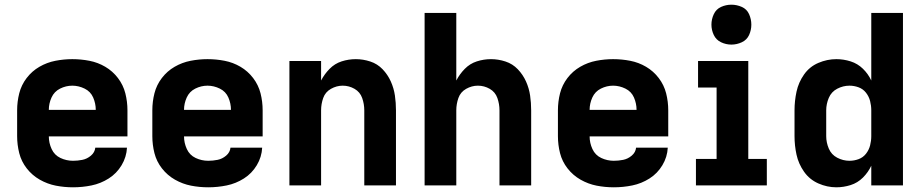

<svg xmlns="http://www.w3.org/2000/svg" viewBox="-20 -790 3928 818"><path d="M291 8Q331 8 370 0Q409 -8 443 -29.5Q477 -51 498 -86Q519 -121 521 -161H386Q384 -141 367.5 -127Q351 -113 331 -109Q311 -105 291 -105Q263 -105 237.5 -117Q212 -129 200 -155Q188 -181 188 -209H523V-320Q523 -357 514 -392.5Q505 -428 482.5 -457.5Q460 -487 428.5 -505.5Q397 -524 361 -531Q325 -538 288 -538Q252 -538 216 -531Q180 -524 148 -505.5Q116 -487 93.5 -457.5Q71 -428 62 -392.5Q53 -357 53 -320V-210Q53 -173 62 -137.5Q71 -102 94 -72.5Q117 -43 149.5 -24.5Q182 -6 218 1Q254 8 291 8ZM388 -322H188Q188 -349 199.5 -374.5Q211 -400 236 -412.5Q261 -425 288 -425Q315 -425 340.5 -412.5Q366 -400 377 -374.5Q388 -349 388 -322Z M867 8Q907 8 946 0Q985 -8 1019 -29.5Q1053 -51 1074 -86Q1095 -121 1097 -161H962Q960 -141 943.5 -127Q927 -113 907 -109Q887 -105 867 -105Q839 -105 813.5 -117Q788 -129 776 -155Q764 -181 764 -209H1099V-320Q1099 -357 1090 -392.5Q1081 -428 1058.5 -457.5Q1036 -487 1004.5 -505.5Q973 -524 937 -531Q901 -538 864 -538Q828 -538 792 -531Q756 -524 724 -505.5Q692 -487 669.5 -457.5Q647 -428 638 -392.5Q629 -357 629 -320V-210Q629 -173 638 -137.5Q647 -102 670 -72.5Q693 -43 725.5 -24.5Q758 -6 794 1Q830 8 867 8ZM964 -322H764Q764 -349 775.5 -374.5Q787 -400 812 -412.5Q837 -425 864 -425Q891 -425 916.5 -412.5Q942 -400 953 -374.5Q964 -349 964 -322Z M1213 0H1348V-320Q1348 -347 1357 -372.5Q1366 -398 1390 -411.5Q1414 -425 1440 -425Q1467 -425 1490.5 -411.5Q1514 -398 1523 -372.5Q1532 -347 1532 -320V0H1667V-320Q1667 -352 1662.5 -383Q1658 -414 1645 -443Q1632 -472 1610 -495Q1588 -518 1557.5 -528Q1527 -538 1496 -538Q1465 -538 1435.5 -528.5Q1406 -519 1384 -496.5Q1362 -474 1348 -447V-530H1213Z M1789 0H1924V-320Q1924 -347 1933 -372.5Q1942 -398 1966 -411.5Q1990 -425 2016 -425Q2043 -425 2066.5 -411.5Q2090 -398 2099 -372.5Q2108 -347 2108 -320V0H2243V-320Q2243 -352 2238.5 -383Q2234 -414 2221 -443Q2208 -472 2186 -495Q2164 -518 2133.5 -528Q2103 -538 2072 -538Q2041 -538 2011.5 -528.5Q1982 -519 1960 -496.5Q1938 -474 1924 -447V-735H1789Z M2595 8Q2635 8 2674 0Q2713 -8 2747 -29.5Q2781 -51 2802 -86Q2823 -121 2825 -161H2690Q2688 -141 2671.5 -127Q2655 -113 2635 -109Q2615 -105 2595 -105Q2567 -105 2541.5 -117Q2516 -129 2504 -155Q2492 -181 2492 -209H2827V-320Q2827 -357 2818 -392.5Q2809 -428 2786.5 -457.5Q2764 -487 2732.5 -505.5Q2701 -524 2665 -531Q2629 -538 2592 -538Q2556 -538 2520 -531Q2484 -524 2452 -505.5Q2420 -487 2397.5 -457.5Q2375 -428 2366 -392.5Q2357 -357 2357 -320V-210Q2357 -173 2366 -137.5Q2375 -102 2398 -72.5Q2421 -43 2453.5 -24.5Q2486 -6 2522 1Q2558 8 2595 8ZM2692 -322H2492Q2492 -349 2503.5 -374.5Q2515 -400 2540 -412.5Q2565 -425 2592 -425Q2619 -425 2644.5 -412.5Q2670 -400 2681 -374.5Q2692 -349 2692 -322Z M2945 0H3247V-113H3168V-530H2954V-417H3033V-113H2945ZM3096 -600Q3119 -600 3140.5 -610Q3162 -620 3171.5 -641Q3181 -662 3181 -685Q3181 -708 3171.5 -729.5Q3162 -751 3140.5 -760.5Q3119 -770 3096 -770Q3073 -770 3052 -760.5Q3031 -751 3021 -729.5Q3011 -708 3011 -685Q3011 -662 3021 -641Q3031 -620 3052 -610Q3073 -600 3096 -600Z M3543 8Q3574 8 3604 -1.5Q3634 -11 3656.5 -33.5Q3679 -56 3692 -84V0H3827V-735H3692V-447Q3679 -475 3656.5 -497Q3634 -519 3604 -528.5Q3574 -538 3543 -538Q3504 -538 3466.5 -522Q3429 -506 3405.5 -472.5Q3382 -439 3373.5 -399.5Q3365 -360 3365 -320V-210Q3365 -170 3373.5 -131Q3382 -92 3405.5 -58.5Q3429 -25 3466.5 -8.5Q3504 8 3543 8ZM3599 -105Q3572 -105 3547 -118Q3522 -131 3511 -157Q3500 -183 3500 -210V-320Q3500 -347 3511 -373Q3522 -399 3547 -412Q3572 -425 3599 -425Q3619 -425 3638 -418Q3657 -411 3669.5 -395Q3682 -379 3687 -359.5Q3692 -340 3692 -320V-210Q3692 -190 3687 -170.5Q3682 -151 3669.5 -135Q3657 -119 3638 -112Q3619 -105 3599 -105Z"/></svg>

Font: Iosevka Sparkle Extrabold
Style: Regular
Weight: 800
Designer: Belleve Invis
Foundry: Belleve Invis
Version: Version 4.5.0; ttfautohint (v1.8.3)